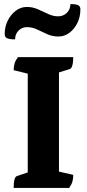

<svg xmlns="http://www.w3.org/2000/svg" viewBox="-20 -921 424 941"><path d="M47 0Q47 -53 63 -58L116 -76V-560L47 -577Q47 -595 51.5 -610Q56 -625 68 -641H339Q339 -616 334.5 -600.5Q330 -585 323 -583L269 -566V-80L339 -64Q339 -46 335 -31.5Q331 -17 319 0ZM112 -788Q88 -788 71 -771Q54 -754 54 -728Q27 -728 15 -733.5Q3 -739 3 -754Q3 -790 18 -820Q33 -850 57.5 -868.5Q82 -887 112 -887Q140 -887 166 -875.5Q192 -864 216 -852.5Q240 -841 265 -841Q290 -841 307.5 -858Q325 -875 325 -901Q352 -901 363 -895.5Q374 -890 374 -875Q374 -839 359.5 -809Q345 -779 320.5 -760.5Q296 -742 266 -742Q237 -742 211.5 -753.5Q186 -765 162 -776.5Q138 -788 112 -788Z"/></svg>

Font: Petrona ExtraBold
Style: Regular
Weight: 800
Designer: Ringo R. Seeber
Foundry: Ringo R. Seeber
Version: Version 2.001; ttfautohint (v1.8.3)